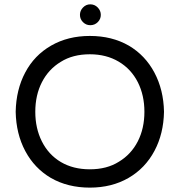

<svg xmlns="http://www.w3.org/2000/svg" viewBox="-20 -859 833 890"><path d="M350.6 -790Q350.6 -809.6 364.7 -824.2Q378.9 -838.9 398.4 -838.9Q418.9 -838.9 433.1 -824.2Q447.3 -809.6 447.3 -790Q447.3 -770.5 433.1 -756.3Q418.9 -742.2 398.4 -742.2Q378.9 -742.2 364.7 -756.3Q350.6 -770.5 350.6 -790ZM215.8 -34.2Q139.6 -79.1 97.2 -158.7Q54.7 -238.3 52.7 -340.8Q54.7 -443.4 96.7 -522.5Q138.7 -602.5 216.8 -647.5Q294.9 -692.4 396.5 -692.4Q499 -692.4 577.1 -647.5Q653.3 -602.5 695.8 -522.5Q738.3 -442.4 740.2 -340.8Q738.3 -239.3 696.3 -160.2Q653.3 -79.1 575.7 -34.2Q498 10.7 396.5 10.7Q293.9 10.7 215.8 -34.2ZM531.2 -109.4Q587.9 -143.6 618.7 -203.6Q649.4 -263.7 649.4 -340.8Q649.4 -417 619.1 -477.5Q587.9 -539.1 530.3 -573.2Q472.7 -607.4 396.5 -607.4Q317.4 -607.4 261.7 -572.3Q205.1 -538.1 174.3 -478Q143.6 -418 143.6 -340.8Q143.6 -264.6 173.8 -204.1Q205.1 -141.6 262.2 -107.9Q319.3 -74.2 396.5 -74.2Q475.6 -74.2 531.2 -109.4Z"/></svg>

Font: jf-openhuninn-1.1
Style: Regular
Weight: 400
Designer: [Kosugi Maru]
      Designed by Motoya company      

      [Varela Round]
      Joe Prince(Latin component); Avraham Co
Foundry: justfont CO.,LTD.
Version: 1.1